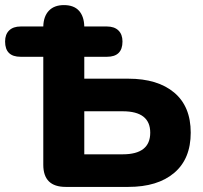

<svg xmlns="http://www.w3.org/2000/svg" viewBox="-29 -734 799 754"><path d="M302 -128H453Q561 -128 561 -213Q561 -297 453 -297H302ZM229 0Q141 0 141 -87V-511H52Q-9 -511 -9 -571Q-9 -599 7 -614.5Q23 -630 52 -630H141Q142 -670 163 -692Q184 -714 222 -714Q261 -714 281 -692Q301 -670 302 -630H391Q420 -630 436 -614.5Q452 -599 452 -571Q452 -511 391 -511H302V-425H475Q590 -425 655 -370.5Q720 -316 720 -213Q720 -110 655 -55Q590 0 475 0Z"/></svg>

Font: Chiron GoRound TC EB
Style: Regular
Weight: 700
Designer: Ryoko NISHIZUKA 西塚涼子 (kana, bopomofo & ideographs); Paul D. Hunt (Latin, Greek & Cyrillic); Sandoll Communications 산돌커뮤니
Foundry: Adobe
Version: Version 1.000;hotconv 1.1.1;makeotfexe 2.6.0